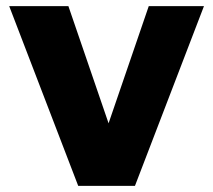

<svg xmlns="http://www.w3.org/2000/svg" viewBox="-20 -516 695 626"><path d="M645 -496 420 90H235L10 -496H203L334 -114L465 -496Z"/></svg>

Font: Gmarket Sans TTF Bold
Style: Regular
Weight: 700
Designer: Creative Director : Sungho Lee; Art Director : Kiwoong Choi; Project Manager : Sori Yang, Jongwook Yoon; Font Designer :
Foundry: Sandoll Inc.
Version: Version 1.000;hotconv 1.0.109;makeotfexe 2.5.65596